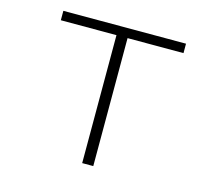

<svg xmlns="http://www.w3.org/2000/svg" viewBox="-101 -823 1051 945"><g transform="rotate(15 425.0 -350.0)"><path d="M734.5 -700V-652H449.5V0H393V-652H109.5V-700Z"/></g></svg>

Font: League Mono Wide UltraLight
Style: Regular
Weight: 200
Width: 8
Designer: Tyler Finck
Foundry: The League of Moveable Type / Tyler Finck
Version: Version 2.210